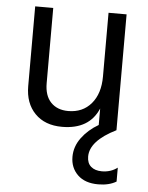

<svg xmlns="http://www.w3.org/2000/svg" viewBox="-53 -551 647 837"><g transform="rotate(5 270.0 -132.5)"><path d="M487 223Q455 242 408 242Q350 242 318 211Q286 180 286 132Q286 87 314.5 48.5Q343 10 388 -16V-88Q348 6 229 6Q154 6 110.5 -38.5Q67 -83 67 -158V-507H146V-178Q146 -123 174 -94Q202 -65 250 -65Q313 -65 350.5 -109Q388 -153 388 -228V-507H467V0Q354 56 354 125Q354 154 371.5 169Q389 184 419 184Q458 184 487 162Z"/></g></svg>

Font: Hind Siliguri
Style: Regular
Weight: 400
Designer: Jyotish Sonowal
Foundry: Indian Type Foundry
Version: Version 1.000;PS 1.0;hotconv 1.0.86;makeotf.lib2.5.63406; tt